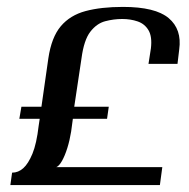

<svg xmlns="http://www.w3.org/2000/svg" viewBox="-20 -536 547 556"><path d="M42 -227H100L120 -367Q129 -428 156 -460Q183 -492 228 -504Q273 -516 336 -516Q430 -516 468.5 -483.5Q507 -451 499 -393L494 -351H410L417 -396Q421 -430 410 -448.5Q399 -467 378.5 -474Q358 -481 334 -481Q309 -481 284.5 -474.5Q260 -468 241.5 -444Q223 -420 216 -367L195 -227H295L290 -192H191L186 -155Q182 -130 175 -107.5Q168 -85 159.5 -70Q151 -55 143 -52H450L443 0H10L15 -36Q33 -36 47.5 -49Q62 -62 74 -91Q86 -120 92 -172L95 -192H36Z"/></svg>

Font: Genos Thin Medium
Style: Italic
Weight: 500
Italic angle: -8°
Version: Version 1.010